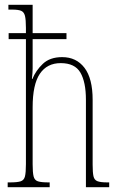

<svg xmlns="http://www.w3.org/2000/svg" viewBox="-20 -780 497 800"><path d="M12 0V-20H21Q52 -20 66 -24.5Q80 -29 84 -45Q88 -61 88 -96V-617H16V-642H88V-664Q88 -698 84 -714Q80 -730 68 -735Q56 -740 31 -740H15V-760H116V-642H257V-617H116V-495Q116 -478 113 -451H115Q129 -486 158.5 -514Q188 -542 239 -542Q298 -542 332 -497.5Q366 -453 366 -364V-94Q366 -61 369.5 -45.5Q373 -30 386 -25Q399 -20 427 -20H435V0H338V-364Q338 -438 315 -477.5Q292 -517 233 -517Q176 -517 146 -472.5Q116 -428 116 -333V-96Q116 -61 120 -45Q124 -29 138 -24.5Q152 -20 182 -20H187V0Z"/></svg>

Font: Noto Serif Georgian ExtraCondensed Thin
Style: Regular
Weight: 100
Width: 2
Designer: Monotype Design Team, Akaki Razmadze
Foundry: Google LLC
Version: Version 2.003; ttfautohint (v1.8.4.7-5d5b)